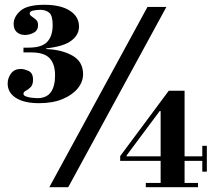

<svg xmlns="http://www.w3.org/2000/svg" viewBox="-20 -782 906 802"><path d="M143 -351Q81 -351 46.5 -373Q12 -395 12 -433Q12 -456 26 -475Q40 -494 67 -494Q81 -494 99.5 -485.5Q118 -477 118 -449Q118 -428 108 -418Q98 -408 88 -403Q78 -398 78 -390Q78 -383 89 -379Q100 -375 113.5 -373.5Q127 -372 136 -372Q174 -372 192 -396.5Q210 -421 210 -467Q210 -514 187.5 -538.5Q165 -563 111 -563L173 -577Q237 -575 282 -550Q327 -525 327 -472Q327 -440 304.5 -412.5Q282 -385 241 -368Q200 -351 143 -351ZM78 -563V-583H173V-563ZM140 -577 99 -583Q155 -583 177.5 -607.5Q200 -632 200 -677Q200 -717 185.5 -729Q171 -741 148 -741Q134 -741 119 -738Q104 -735 104 -726Q104 -719 113 -713Q122 -707 130.5 -699.5Q139 -692 139 -677Q139 -655 121 -645.5Q103 -636 85 -636Q63 -636 50 -648Q37 -660 37 -682Q37 -712 65.5 -737Q94 -762 166 -762Q233 -762 271.5 -737.5Q310 -713 310 -671Q310 -633 272 -608Q234 -583 140 -577ZM186 0 596 -753H675L265 0ZM589 0V-18H651V-110H482V-130L685 -403H751V-129H825V-173H844V-65H825V-110H751V-18H807V0ZM509 -129H651V-318H647L509 -133Z"/></svg>

Font: Libre Bodoni
Style: Bold
Weight: 700
Designer: Pablo Impallari, Rodrigo Fuenzalida
Foundry: Impallari Type
Version: Version 2.005;gftools[0.9.23]